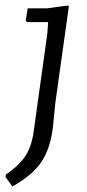

<svg xmlns="http://www.w3.org/2000/svg" viewBox="-63 -480 315 694"><path d="M182 -460 186 -458 137 -108 128 -18Q118 60 85.5 107Q53 154 -18 194L-43 160L-42 151Q7 118 30 82Q53 46 60 -14L108 -358L111 -400H35L30 -405L37 -450H108Z"/></svg>

Font: Alegreya Sans
Style: Italic
Weight: 400
Italic angle: -7°
Designer: Juan Pablo del Peral
Foundry: Huerta Tipografica
Version: Version 2.007